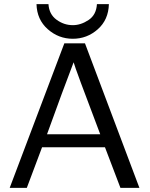

<svg xmlns="http://www.w3.org/2000/svg" viewBox="-20 -911 727 931"><path d="M157 -891H215Q218 -842 254 -815.5Q290 -789 333 -789Q372 -789 409.5 -814Q447 -839 450 -891H508Q506 -815 454 -769Q402 -723 333 -723Q264 -723 211.5 -769.5Q159 -816 157 -891ZM27 0 292 -701H392L656 0H564L489 -197H184L110 0ZM208 -260H466Q344 -581 337 -609Q287 -479 208 -260Z"/></svg>

Font: Coval
Style: Light
Weight: 300
Foundry: Context Ltd
Version: Version 001.000